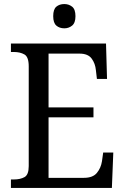

<svg xmlns="http://www.w3.org/2000/svg" viewBox="-20 -929 618 949"><path d="M34 0V-42H49Q80 -42 101 -53.5Q122 -65 122 -108V-601Q122 -648 100.5 -660Q79 -672 49 -672H34V-714H504L509 -539H459L454 -582Q451 -615 433 -639.5Q415 -664 373 -664H220V-398H442V-349H220V-50H395Q439 -50 459 -74.5Q479 -99 484 -132L490 -175H540L533 0ZM298 -789Q274 -789 258.5 -802.5Q243 -816 243 -849Q243 -883 258.5 -896Q274 -909 298 -909Q320 -909 336.5 -896Q353 -883 353 -849Q353 -816 336.5 -802.5Q320 -789 298 -789Z"/></svg>

Font: Noto Serif Sinhala SemiCondensed
Style: Regular
Weight: 400
Width: 4
Designer: Jelle Bosma - Monotype Design Team
Foundry: Monotype Imaging Inc.
Version: Version 2.007; ttfautohint (v1.8.4.7-5d5b)